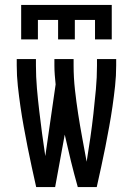

<svg xmlns="http://www.w3.org/2000/svg" viewBox="-20 -760 540 780"><path d="M66 -600V-740H434V-600H366V-679H284V-600H216V-679H134V-600ZM127 0Q118 -41 109 -81.5Q100 -122 92 -163Q84 -204 76.5 -245Q69 -286 63 -327.5Q57 -369 52.5 -410.5Q48 -452 48 -494V-520H126V-494Q126 -448 130 -401.5Q134 -355 139.5 -309Q145 -263 151 -217Q157 -171 164 -126L206 -417Q204 -436 202.5 -455.5Q201 -475 201 -494V-520H279V-494Q279 -445 284.5 -395.5Q290 -346 297.5 -297.5Q305 -249 314 -200.5Q323 -152 332 -103Q340 -152 347 -200.5Q354 -249 359.5 -298Q365 -347 369.5 -396Q374 -445 374 -494V-520H452V-494Q452 -452 447.5 -410.5Q443 -369 437 -327.5Q431 -286 423.5 -245Q416 -204 408 -163Q400 -122 391 -81.5Q382 -41 373 0H296Q281 -53 268 -106Q255 -159 243 -213L204 0Z"/></svg>

Font: Iosevka www.saffi
Style: Regular
Weight: 400
Monospace: yes
Designer: Belleve Invis
Foundry: Belleve Invis
Version: Version 22.0.2; ttfautohint (v1.8.3)